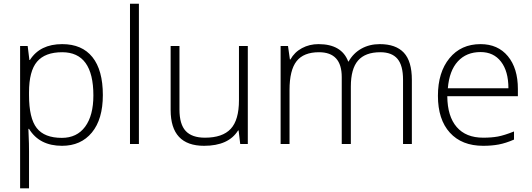

<svg xmlns="http://www.w3.org/2000/svg" viewBox="-20 -780 2883 1040"><path d="M315.9 9.8Q193.4 9.8 137.2 -82H133.8L135.3 -41Q137.2 -4.9 137.2 38.1V240.2H88.9V-530.8H129.9L139.2 -455.1H142.1Q196.8 -541 316.9 -541Q424.3 -541 480.7 -470.5Q537.1 -399.9 537.1 -265.1Q537.1 -134.3 477.8 -62.3Q418.5 9.8 315.9 9.8ZM314.9 -33.2Q396.5 -33.2 441.2 -93.8Q485.8 -154.3 485.8 -263.2Q485.8 -497.1 316.9 -497.1Q224.1 -497.1 180.7 -446Q137.2 -395 137.2 -279.8V-264.2Q137.2 -139.6 179 -86.4Q220.7 -33.2 314.9 -33.2Z M732.4 0H684.1V-759.8H732.4Z M952.1 -530.8V-187Q952.1 -106.9 985.8 -70.6Q1019.5 -34.2 1090.3 -34.2Q1185.1 -34.2 1229.7 -82Q1274.4 -129.9 1274.4 -237.8V-530.8H1322.3V0H1281.2L1272.5 -73.2H1269.5Q1217.8 9.8 1085.4 9.8Q904.3 9.8 904.3 -184.1V-530.8Z M2163.1 0V-348.1Q2163.1 -425.8 2132.8 -461.4Q2102.5 -497.1 2040 -497.1Q1958.5 -497.1 1919.4 -452.1Q1880.4 -407.2 1880.4 -311V0H1831.1V-362.8Q1831.1 -497.1 1708 -497.1Q1624.5 -497.1 1586.4 -448.5Q1548.3 -399.9 1548.3 -293V0H1500V-530.8H1540L1550.3 -458H1553.2Q1575.2 -497.6 1615.7 -519.3Q1656.2 -541 1705.1 -541Q1830.6 -541 1866.2 -446.8H1868.2Q1894 -492.2 1937.7 -516.6Q1981.4 -541 2037.1 -541Q2124 -541 2167.5 -494.6Q2210.9 -448.2 2210.9 -347.2V0Z M2597.2 9.8Q2481.4 9.8 2416.7 -61.5Q2352.1 -132.8 2352.1 -261.2Q2352.1 -388.2 2414.6 -464.6Q2477.1 -541 2583 -541Q2676.8 -541 2731 -475.6Q2785.2 -410.2 2785.2 -297.9V-258.8H2402.8Q2403.8 -149.4 2453.9 -91.8Q2503.9 -34.2 2597.2 -34.2Q2642.6 -34.2 2677 -40.5Q2711.4 -46.9 2764.2 -67.9V-23.9Q2719.2 -4.4 2681.2 2.7Q2643.1 9.8 2597.2 9.8ZM2583 -498Q2506.3 -498 2460 -447.5Q2413.6 -397 2405.8 -301.8H2733.9Q2733.9 -394 2693.8 -446Q2653.8 -498 2583 -498Z"/></svg>

Font: CAA NEO Sans Light
Style: Regular
Weight: 300
Version: Version 1.10